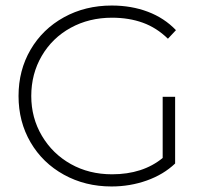

<svg xmlns="http://www.w3.org/2000/svg" viewBox="-20 -669 739 694"><path d="M568 -319H613V-78Q571 -38 510.5 -16.5Q450 5 383 5Q288 5 211 -37.5Q134 -80 90.5 -154.5Q47 -229 47 -322Q47 -415 90.5 -489.5Q134 -564 211 -606.5Q288 -649 384 -649Q455 -649 514.5 -626.5Q574 -604 616 -560L587 -529Q546 -569 496 -587Q446 -605 385 -605Q302 -605 235.5 -568.5Q169 -532 131 -467Q93 -402 93 -322Q93 -243 131.5 -178Q170 -113 236 -76Q302 -39 385 -39Q496 -39 568 -98Z"/></svg>

Font: Montserrat Ace
Style: Light
Weight: 300
Designer: Julieta Ulanovsky
Foundry: Julieta Ulanovsky
Version: Version 1